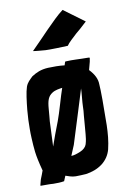

<svg xmlns="http://www.w3.org/2000/svg" viewBox="-88 -806 572 884"><g transform="rotate(-10 198.0 -363.5)"><path d="M88 27C109 27 121 27 139 24L149 0C161 4 178 11 196 11C212 11 228 10 244 9C272 5 298 -4 321 -21C343 -38 357 -59 364 -85C373 -122 376 -159 377 -196C377 -220 378 -270 378 -314C378 -347 377 -376 376 -387C376 -412 364 -436 341 -460L345 -475C350 -492 353 -505 354 -515C352 -517 348 -517 344 -517C301 -517 280 -520 241 -518C238 -518 238 -511 234 -501C209 -504 182 -504 156 -503C122 -501 101 -491 79 -477C66 -464 53 -454 46 -434C38 -411 33 -368 29 -329C26 -296 25 -269 25 -240C25 -226 25 -212 26 -196C29 -148 28 -124 50 -42L43 -23C40 -16 38 -10 35 -3C33 4 31 11 30 16C29 21 27 25 29 26H58C69 26 78 26 88 27ZM117 -142C118 -171 121 -246 122 -260C122 -258 126 -301 127 -316C130 -356 137 -374 157 -387C172 -397 192 -399 205 -401C192 -365 172 -289 158 -253C144 -217 127 -172 117 -142ZM192 -85C198 -100 205 -116 212 -133L258 -280L290 -383C290 -367 284 -317 284 -299C284 -287 283 -274 281 -257C279 -240 276 -186 274 -172C273 -158 271 -142 266 -126C262 -114 252 -104 236 -97C215 -88 202 -85 192 -85ZM160 -585C176 -584 248 -586 264 -587C271 -599 297 -622 312 -636C325 -646 332 -653 365 -683L269 -754C242 -734 215 -706 185 -676C172 -662 119 -608 102 -591C110 -589 147 -586 160 -585Z"/></g></svg>

Font: Londrina Solid CC
Style: CC
Weight: 400
Designer: Marcelo Magalhaes
Foundry: Tipos Pereira
Version: Version 1.003;FEAKit 1.0